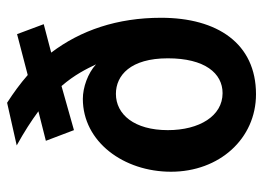

<svg xmlns="http://www.w3.org/2000/svg" viewBox="-120 -604 740 540"><g transform="rotate(-90 250.0 -334.0)"><path d="M111 -657C149 -636 180 -616 207 -596L124 -575L154 -496L278 -531C310 -494 326 -461 339 -434C314 -457 274 -471 242 -471C121 -471 37 -356 37 -223C37 -87 130 16 255 16C398 16 470 -93 470 -251C470 -374 435 -477 372 -560L452 -581L424 -656L309 -626C285 -647 259 -666 231 -684ZM258 -78C194 -78 154 -143 154 -232C154 -326 198 -378 256 -378C308 -378 356 -337 356 -232C356 -128 314 -78 258 -78Z"/></g></svg>

Font: Inconsolata
Style: Bold
Weight: 700
Monospace: yes
Designer: Raph Levien, Kirill Tkachev(cyreal.org)
Foundry: Raph Levien, Kirill Tkachev(cyreal.org)
Version: Version 1.014